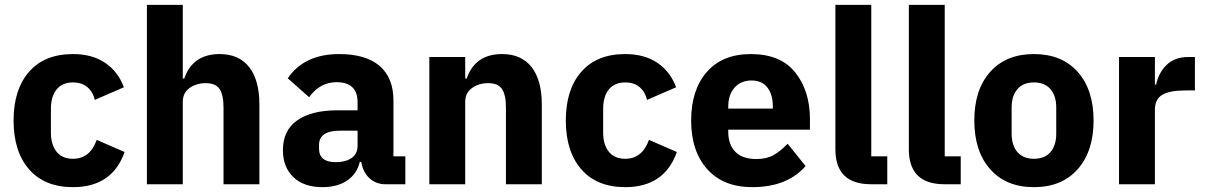

<svg xmlns="http://www.w3.org/2000/svg" viewBox="-20 -760 4971 792"><path d="M281 12Q164 12 100 -61.5Q36 -135 36 -263Q36 -391 100 -464Q164 -537 281 -537Q360 -537 413.5 -501Q467 -465 491 -400L371 -348Q364 -380 341 -400Q318 -420 281 -420Q237 -420 213.5 -391Q190 -362 190 -311V-213Q190 -163 213.5 -134Q237 -105 281 -105Q351 -105 379 -183L494 -133Q443 12 281 12Z M586 0V-740H734V-436H740Q775 -537 886 -537Q966 -537 1008 -483Q1050 -429 1050 -329V0H902V-317Q902 -369 885.5 -393Q869 -417 829 -417Q790 -417 762 -397Q734 -377 734 -340V0Z M1310 12Q1233 12 1190 -29.5Q1147 -71 1147 -141Q1147 -222 1206 -263.5Q1265 -305 1372 -305H1455V-338Q1455 -421 1368 -421Q1300 -421 1255 -359L1167 -437Q1235 -537 1379 -537Q1489 -537 1546 -488Q1603 -439 1603 -345V-115H1652V0H1570Q1534 0 1508 -21.5Q1482 -43 1473 -79L1470 -92H1464Q1452 -42 1411.5 -15Q1371 12 1310 12ZM1365 -91Q1405 -91 1430 -108Q1455 -125 1455 -159V-221H1383Q1296 -221 1296 -162V-147Q1296 -91 1365 -91Z M1751 0V-525H1899V-436H1905Q1940 -537 2051 -537Q2131 -537 2173 -483Q2215 -429 2215 -329V0H2067V-317Q2067 -369 2050.5 -393Q2034 -417 1994 -417Q1955 -417 1927 -397Q1899 -377 1899 -340V0Z M2559 12Q2442 12 2378 -61.5Q2314 -135 2314 -263Q2314 -391 2378 -464Q2442 -537 2559 -537Q2638 -537 2691.5 -501Q2745 -465 2769 -400L2649 -348Q2642 -380 2619 -400Q2596 -420 2559 -420Q2515 -420 2491.5 -391Q2468 -362 2468 -311V-213Q2468 -163 2491.5 -134Q2515 -105 2559 -105Q2629 -105 2657 -183L2772 -133Q2721 12 2559 12Z M3083 12Q2964 12 2897.5 -62Q2831 -136 2831 -263Q2831 -389 2895.5 -463Q2960 -537 3077 -537Q3200 -537 3260.5 -461Q3321 -385 3321 -269V-225H2984V-217Q2984 -164 3013 -134Q3042 -104 3100 -104Q3142 -104 3170.5 -120Q3199 -136 3229 -167L3303 -75Q3227 12 3083 12ZM2984 -312H3168V-321Q3168 -370 3145.5 -399Q3123 -428 3080 -428Q3036 -428 3010 -398.5Q2984 -369 2984 -320Z M3573 0Q3426 0 3426 -144V-740H3574V-115H3640V0Z M3876 0Q3729 0 3729 -144V-740H3877V-115H3943V0Z M4425.5 -62Q4360 12 4245 12Q4130 12 4064.5 -62Q3999 -136 3999 -263Q3999 -390 4064.5 -463.5Q4130 -537 4245 -537Q4360 -537 4425.5 -463.5Q4491 -390 4491 -263Q4491 -136 4425.5 -62ZM4337 -209V-316Q4337 -365 4313 -392.5Q4289 -420 4245 -420Q4201 -420 4177 -392.5Q4153 -365 4153 -316V-209Q4153 -160 4177 -132.5Q4201 -105 4245 -105Q4289 -105 4313 -132.5Q4337 -160 4337 -209Z M4596 0V-525H4744V-411H4749Q4759 -460 4792.5 -492.5Q4826 -525 4883 -525H4909V-387H4872Q4805 -387 4774.5 -369Q4744 -351 4744 -307V0Z"/></svg>

Font: Anuphan
Style: Bold
Weight: 700
Designer: Mike Abbink, Paul van der Laan, Pieter van Rosmalen, Mint Tantisuwanna
Foundry: Bold Monday; Cadson Demak
Version: Version 3.002;hotconv 1.0.109;makeotfexe 2.5.65596